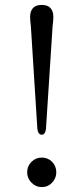

<svg xmlns="http://www.w3.org/2000/svg" viewBox="-20 -754 340 781"><path d="M149.5 -734Q174.5 -734 185.8 -720.8Q197 -707.5 197 -686.5Q197 -668 194 -648.5L167 -229.5Q164 -206 149.5 -206Q135.5 -206 132 -229.5L105.5 -648.5Q102.5 -668 102.5 -686.5Q102.5 -707.5 113.8 -720.8Q125 -734 149.5 -734ZM150 7Q125.5 7 108 -11Q90.5 -29 90.5 -53Q90.5 -78.5 108 -95.8Q125.5 -113 150 -113Q175 -113 192 -95.8Q209 -78.5 209 -53Q209 -29 192 -11Q175 7 150 7Z"/></svg>

Font: Fraunces 9pt S000 Light
Style: Regular
Weight: 300
Version: Version 1.000; ttfautohint (v1.8.3)